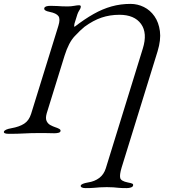

<svg xmlns="http://www.w3.org/2000/svg" viewBox="-40 -683 868 987"><path d="M400 284Q387 284 380.5 280.5Q374 277 375 271Q378 261 412 255Q446 250 470 232Q494 214 504 182L694 -433Q719 -513 685 -560Q651 -607 574 -607Q525 -607 482 -592.5Q439 -578 394 -545Q374 -529 343.5 -496.5Q313 -464 292 -397L200 -100Q193 -75 199.5 -61Q206 -47 219 -40Q232 -33 244 -29Q254 -26 263.5 -21Q273 -16 271 -9Q270 -3 261 -0.5Q252 2 239 2Q227 2 214.5 1.5Q202 1 189 1Q176 1 161 1Q117 1 84 3Q51 5 6 5Q-7 5 -14 2.5Q-21 0 -20 -6Q-16 -18 19 -24Q59 -31 84 -47Q109 -63 120 -98L260 -550Q271 -585 260.5 -600Q250 -615 215 -622Q183 -628 188 -642Q190 -648 198.5 -650.5Q207 -653 220 -653Q242 -653 255 -652Q268 -651 279.5 -650.5Q291 -650 308 -650Q325 -650 341 -653Q357 -656 367 -656Q379 -656 374 -642Q373 -638 367.5 -629.5Q362 -621 358 -610L343 -562Q342 -558 341.5 -552.5Q341 -547 343 -545Q395 -585 441 -611Q487 -637 533.5 -650Q580 -663 631 -663Q667 -663 699.5 -647Q732 -631 754 -599.5Q776 -568 782 -523Q788 -478 770 -419L585 179Q574 216 578 232Q582 248 617 255Q634 258 640 261Q646 264 644 271Q643 277 633.5 280.5Q624 284 611 284Q584 284 569.5 282.5Q555 281 542.5 280Q530 279 509 279Q488 279 474 280Q460 281 443.5 282.5Q427 284 400 284Z"/></svg>

Font: EB Garamond
Style: Italic
Weight: 400
Italic angle: -17.2°
Designer: Georg Duffner and Octavio Pardo
Foundry: Georg Duffner
Version: Version 1.001